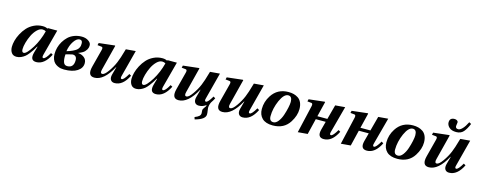

<svg xmlns="http://www.w3.org/2000/svg" viewBox="-36 -1622 6750 2710"><g transform="rotate(15 3339.5 -267.5)"><path d="M61 -108Q61 -149 74 -199Q87 -249 115.5 -303Q144 -357 183.5 -401Q223 -445 282 -473.5Q341 -502 409 -502Q452 -502 480 -485L484 -494H621L520 -115Q508 -68 531 -68Q563 -68 618 -165L647 -149Q566 12 448 12Q350 12 386 -114L411 -202H405Q384 -166 370 -144Q356 -122 330 -88.5Q304 -55 281 -36Q258 -17 225.5 -2.5Q193 12 159 12Q109 12 85 -22.5Q61 -57 61 -108ZM215 -115Q215 -68 244 -68Q285 -68 364 -194Q432 -306 467 -442Q447 -456 418 -456Q378 -456 339 -417.5Q300 -379 273.5 -324.5Q247 -270 231 -212.5Q215 -155 215 -115Z M669 -166Q669 -213 681.5 -260Q694 -307 720 -350.5Q746 -394 781.5 -428Q817 -462 868.5 -482Q920 -502 979 -502Q1037 -502 1077 -474.5Q1117 -447 1117 -413Q1117 -390 1112 -373.5Q1107 -357 1100.5 -347.5Q1094 -338 1078 -318Q1056 -292 989 -267V-265Q1039 -261 1077 -231.5Q1115 -202 1115 -149Q1115 -78 1046.5 -33Q978 12 855 12Q830 12 807 8Q784 4 758 -8.5Q732 -21 713 -40Q694 -59 681.5 -91.5Q669 -124 669 -166ZM818 -173Q818 -110 833 -78Q848 -46 886 -46Q980 -46 980 -157Q980 -225 918 -225Q913 -225 861 -212L820 -201Q820 -197 819 -186.5Q818 -176 818 -173ZM821 -247Q870 -261 905 -277.5Q940 -294 958.5 -308.5Q977 -323 987 -342.5Q997 -362 999 -375.5Q1001 -389 1001 -408Q1001 -456 960 -456Q917 -456 875.5 -394.5Q834 -333 821 -247Z M1223 -443 1231 -476 1462 -502 1467 -497 1373 -128Q1357 -68 1392 -68Q1425 -68 1475.5 -139.5Q1526 -211 1557 -285Q1582 -341 1624 -490L1766 -502L1665 -115Q1651 -68 1677 -68Q1706 -68 1763 -166L1792 -148Q1713 12 1593 12Q1552 12 1534 -17Q1516 -46 1529 -96L1560 -210H1556Q1435 12 1297 12Q1192 12 1230 -133L1297 -391Q1309 -434 1282 -437Z M1809 -108Q1809 -149 1822 -199Q1835 -249 1863.5 -303Q1892 -357 1931.5 -401Q1971 -445 2030 -473.5Q2089 -502 2157 -502Q2200 -502 2228 -485L2232 -494H2369L2268 -115Q2256 -68 2279 -68Q2311 -68 2366 -165L2395 -149Q2314 12 2196 12Q2098 12 2134 -114L2159 -202H2153Q2132 -166 2118 -144Q2104 -122 2078 -88.5Q2052 -55 2029 -36Q2006 -17 1973.5 -2.5Q1941 12 1907 12Q1857 12 1833 -22.5Q1809 -57 1809 -108ZM1963 -115Q1963 -68 1992 -68Q2033 -68 2112 -194Q2180 -306 2215 -442Q2195 -456 2166 -456Q2126 -456 2087 -417.5Q2048 -379 2021.5 -324.5Q1995 -270 1979 -212.5Q1963 -155 1963 -115Z M2453 -443 2461 -476 2692 -502 2697 -497 2603 -128Q2587 -68 2622 -68Q2655 -68 2705.5 -139.5Q2756 -211 2787 -285Q2812 -341 2854 -490L2996 -502L2895 -115Q2881 -68 2907 -68Q2936 -68 2993 -166L3022 -148Q3003 -109 2980 -77Q2959 -35 2959 9Q2959 23 2964 49Q2969 75 2969 102Q2969 175 2818 215L2808 183Q2854 165 2872.5 147Q2891 129 2891 105Q2891 100 2889.5 84.5Q2888 69 2888 63Q2888 44 2909 18Q2930 -8 2930 -19Q2930 -26 2924 -21Q2876 12 2823 12Q2782 12 2764 -17Q2746 -46 2759 -96L2790 -210H2786Q2665 12 2527 12Q2422 12 2460 -133L2527 -391Q2539 -434 2512 -437Z M3094 -443 3102 -476 3333 -502 3338 -497 3244 -128Q3228 -68 3263 -68Q3296 -68 3346.5 -139.5Q3397 -211 3428 -285Q3453 -341 3495 -490L3637 -502L3536 -115Q3522 -68 3548 -68Q3577 -68 3634 -166L3663 -148Q3584 12 3464 12Q3423 12 3405 -17Q3387 -46 3400 -96L3431 -210H3427Q3306 12 3168 12Q3063 12 3101 -133L3168 -391Q3180 -434 3153 -437Z M3696 -174Q3696 -280 3755 -371Q3839 -502 4000 -502Q4042 -502 4077 -493Q4112 -484 4143 -463Q4174 -442 4192 -402.5Q4210 -363 4210 -308Q4210 -213 4148 -115Q4068 12 3903 12Q3799 12 3747.5 -38.5Q3696 -89 3696 -174ZM3841 -107Q3841 -34 3901 -34Q3938 -34 3970.5 -76Q4003 -118 4022.5 -176.5Q4042 -235 4053.5 -289Q4065 -343 4065 -374Q4065 -456 4008 -456Q3946 -456 3893 -339Q3841 -220 3841 -107Z M4271 12 4364 -391Q4374 -434 4350 -437L4290 -443L4298 -476L4529 -502L4534 -497L4480 -277H4626L4683 -490L4826 -502L4722 -115Q4708 -68 4734 -68Q4763 -68 4820 -166L4849 -148Q4770 12 4650 12Q4551 12 4581 -107L4614 -231H4469L4413 0Z M4900 12 4993 -391Q5003 -434 4979 -437L4919 -443L4927 -476L5158 -502L5163 -497L5109 -277H5255L5312 -490L5455 -502L5351 -115Q5337 -68 5363 -68Q5392 -68 5449 -166L5478 -148Q5399 12 5279 12Q5180 12 5210 -107L5243 -231H5098L5042 0Z M5516 -174Q5516 -280 5575 -371Q5659 -502 5820 -502Q5862 -502 5897 -493Q5932 -484 5963 -463Q5994 -442 6012 -402.5Q6030 -363 6030 -308Q6030 -213 5968 -115Q5888 12 5723 12Q5619 12 5567.5 -38.5Q5516 -89 5516 -174ZM5661 -107Q5661 -34 5721 -34Q5758 -34 5790.5 -76Q5823 -118 5842.5 -176.5Q5862 -235 5873.5 -289Q5885 -343 5885 -374Q5885 -456 5828 -456Q5766 -456 5713 -339Q5661 -220 5661 -107Z M6291 -673Q6291 -741 6362 -741Q6384 -741 6399 -730.5Q6414 -720 6414 -706Q6414 -696 6410.5 -678Q6407 -660 6407 -650Q6407 -614 6447 -614Q6474 -614 6507 -648.5Q6540 -683 6573 -750L6604 -733Q6572 -654 6534 -611Q6496 -568 6429 -568Q6361 -568 6326 -600.5Q6291 -633 6291 -673ZM6110 -443 6118 -476 6349 -502 6354 -497 6260 -128Q6244 -68 6279 -68Q6312 -68 6362.5 -139.5Q6413 -211 6444 -285Q6469 -341 6511 -490L6653 -502L6552 -115Q6538 -68 6564 -68Q6593 -68 6650 -166L6679 -148Q6600 12 6480 12Q6439 12 6421 -17Q6403 -46 6416 -96L6447 -210H6443Q6322 12 6184 12Q6079 12 6117 -133L6184 -391Q6196 -434 6169 -437Z"/></g></svg>

Font: Lingua Franca
Style: Bold Italic
Weight: 700
Italic angle: -13°
Version: Version 1.19